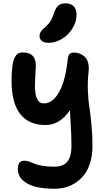

<svg xmlns="http://www.w3.org/2000/svg" viewBox="-20 -880 639 1161"><path d="M273.9 -621.1Q247.1 -621.1 233.2 -632.3Q219.2 -643.6 219.2 -662.1Q219.2 -677.7 227.1 -689Q234.9 -700.2 253.9 -716.8Q276.4 -736.8 287.4 -755.6Q298.3 -774.4 308.1 -805.2Q318.8 -835.9 334.7 -847.9Q350.6 -859.9 375 -859.9Q408.2 -859.9 425.5 -842.3Q442.9 -824.7 442.9 -791Q442.9 -747.6 418 -707.8Q393.1 -668 354 -644.5Q314.9 -621.1 273.9 -621.1ZM311 261.2Q199.2 261.2 143.6 229Q87.9 196.8 87.9 142.1Q87.9 115.7 97.4 103.8Q106.9 91.8 127.9 91.8Q141.6 91.8 157.7 97.4Q173.8 103 188.7 109.9Q203.6 116.7 234.9 122.3Q266.1 127.9 306.2 127.9Q364.3 127.9 388.2 96.2Q412.1 64.5 412.1 4.9Q412.1 -31.2 410.9 -64.2Q409.7 -97.2 406.7 -142.8Q403.8 -188.5 402.8 -213.9Q342.8 -124 253.9 -124Q155.8 -124 102.8 -189.9Q49.8 -255.9 49.8 -393.1Q49.8 -444.8 54.7 -479.5Q59.6 -514.2 68.8 -531.7Q78.1 -549.3 89.1 -556.2Q100.1 -563 115.2 -563Q159.2 -563 178.5 -541.5Q197.8 -520 196.8 -479Q196.3 -466.3 194.8 -443.6Q193.4 -420.9 192.9 -407.5Q192.4 -394 191.7 -374Q190.9 -354 191.9 -341.6Q192.9 -329.1 194.8 -313.7Q196.8 -298.3 200.9 -289.1Q205.1 -279.8 210.9 -271.2Q216.8 -262.7 225.6 -258.8Q234.4 -254.9 246.1 -254.9Q284.2 -254.9 314.5 -290Q344.7 -325.2 363 -383.5Q381.3 -441.9 389.2 -518.1Q392.1 -545.4 400.4 -553.7Q408.7 -562 430.2 -562Q445.3 -562 460 -556.6Q474.6 -551.3 489.3 -539.8Q503.9 -528.3 511.5 -504.9Q519 -481.4 516.1 -450.2Q508.8 -390.1 511.5 -329.6Q514.2 -269 520.3 -232.4Q526.4 -195.8 532.7 -130.4Q539.1 -64.9 539.1 4.9Q539.1 57.6 526.1 101.1Q513.2 144.5 491.5 173.6Q469.7 202.6 440.2 222.9Q410.6 243.2 378.2 252.2Q345.7 261.2 311 261.2Z"/></svg>

Font: Shantell Sans Irregular
Style: Regular
Weight: 600
Designer: Stephen Nixon, Anya Danilova, Shantell Martin
Foundry: Arrow Type
Version: Version 1.006;[9816181b4]